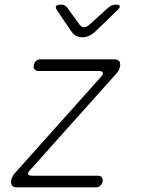

<svg xmlns="http://www.w3.org/2000/svg" viewBox="-20 -805 640 825"><path d="M54 0Q38 0 32 -7.5Q26 -15 28 -31Q30 -39 33.5 -46Q37 -53 42 -59L414 -475Q418 -479 420 -482.5Q422 -486 422 -489Q423 -494 418.5 -497Q414 -500 405 -500H145Q134 -500 128.5 -507Q123 -514 125 -525Q127 -536 134.5 -543Q142 -550 153 -550H470Q486 -550 492 -542.5Q498 -535 496 -519Q494 -511 490.5 -504Q487 -497 481 -490L109 -74Q105 -69 103 -66Q101 -63 101 -60Q99 -55 104 -52.5Q109 -50 118 -50H401Q412 -50 417.5 -43Q423 -36 421 -25Q419 -14 411 -7Q403 0 392 0ZM242 -785Q251 -785 257.5 -782Q264 -779 269 -772L322 -699Q331 -688 341.5 -688Q352 -688 364 -699L446 -773Q454 -779 461 -782Q468 -785 476 -785Q493 -785 494.5 -778.5Q496 -772 483 -760L388 -668Q376 -657 362.5 -651Q349 -645 334 -645Q319 -645 307.5 -651Q296 -657 288 -668L226 -759Q217 -772 221 -778.5Q225 -785 242 -785Z"/></svg>

Font: Maple Mono NL Thin
Style: Italic
Weight: 250
Italic angle: -10°
Monospace: yes
Designer: subframe7536
Version: Version 7.000